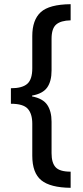

<svg xmlns="http://www.w3.org/2000/svg" viewBox="-20 -736 397 916"><path d="M317 160Q220 159 177 124Q134 89 134 7V-146Q134 -193 112.5 -217Q91 -241 32 -241V-315Q86 -315 110 -336Q134 -357 134 -410V-564Q134 -641 174.5 -678Q215 -715 317 -716V-639Q270 -638 248 -619Q226 -600 226 -551V-400Q226 -348 205 -318.5Q184 -289 133 -280V-276Q185 -266 205.5 -235.5Q226 -205 226 -155V-5Q226 41 245.5 62Q265 83 317 83Z"/></svg>

Font: Noto Sans Gujarati UI ExtraCondensed Medium
Style: Regular
Weight: 500
Width: 2
Designer: Jelle Bosma - Monotype Design Team, Universal Thirst
Foundry: Monotype Imaging Inc.
Version: Version 2.106; ttfautohint (v1.8.4.7-5d5b)